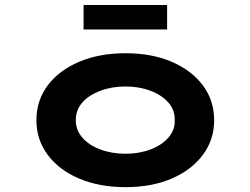

<svg xmlns="http://www.w3.org/2000/svg" viewBox="-20 -761 1032 791"><path d="M496.9 10Q389.2 10 306.1 -25.3Q223 -60.6 176.5 -123.1Q130 -185.7 130 -265.9Q130 -347 176.5 -409.1Q223 -471.2 306.1 -506.5Q389.2 -541.7 496.9 -541.7Q605.3 -541.7 687.3 -506.5Q769.3 -471.2 815.8 -409.1Q862.3 -347 862.3 -265.9Q862.3 -185.7 815.8 -123.1Q769.3 -60.6 687.3 -25.3Q605.3 10 496.9 10ZM496.9 -127.6Q553.5 -127.6 599.8 -145.2Q646.1 -162.7 673.7 -194Q701.3 -225.4 699.9 -265.9Q701.3 -307.4 673.7 -338.5Q646.1 -369.6 599.8 -387.1Q553.5 -404.7 496.9 -404.7Q440.4 -404.7 393.5 -387.1Q346.7 -369.6 319.3 -338.8Q292 -308 292.4 -265.9Q292 -225.4 319.3 -194Q346.7 -162.7 393.5 -145.2Q440.4 -127.6 496.9 -127.6ZM324.3 -639.7V-740.5H668.5V-639.7Z"/></svg>

Font: Lexend Zetta
Style: Regular
Weight: 400
Designer: Bonnie Shaver-Troup, Thomas Jockin
Foundry: Lexend
Version: Version 1.007